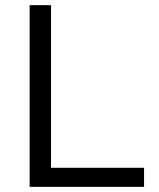

<svg xmlns="http://www.w3.org/2000/svg" viewBox="-20 -725 618 745"><path d="M178 -705V-74H539V0H95V-705Z"/></svg>

Font: Metropolitano
Style: Regular
Weight: 400
Designer: Fonts by Alex Slobzheninov & Chris M. Simpson / Changes by Cristiano Sobral
Foundry: Fonts by Alex Slobzheninov & Chris M. Simpson / Changes by Cristiano Sobral
Version: Version 1.00;August 30, 2020;FontCreator 13.0.0.2681 64-bit